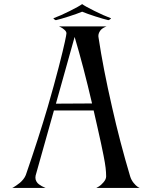

<svg xmlns="http://www.w3.org/2000/svg" viewBox="-20 -917 741 937"><path d="M252.9 -411.1 429.2 -412.1Q387.2 -592.8 344.2 -736.8ZM450.2 0Q455.6 -2.9 463.6 -7.6Q471.7 -12.2 484.9 -27.1Q498 -42 498 -56.2Q498 -74.7 495.4 -97.9Q492.7 -121.1 485.4 -157.7Q478 -194.3 472.9 -218.3Q467.8 -242.2 455.3 -297.4Q442.9 -352.5 437 -377.9H243.2L153.8 -60.1Q152.8 -57.1 152.8 -49.8Q152.8 -40 157.7 -31.5Q162.6 -22.9 169.9 -17.6Q177.2 -12.2 184.3 -8.3Q191.4 -4.4 196.8 -2.4Q202.1 -0.5 202.1 0H40Q42 -1 45.7 -2.9Q49.3 -4.9 59.1 -11.5Q68.8 -18.1 77.1 -24.9Q85.4 -31.7 93.8 -42.2Q102.1 -52.7 106 -63Q168.9 -245.1 212.9 -395Q244.1 -502 266.6 -589.6Q289.1 -677.2 296.6 -712.9Q304.2 -748.5 304.2 -753.9V-754.9Q304.2 -762.7 295.2 -771Q286.1 -779.3 277.3 -783.7L268.1 -788.1H500Q498.5 -787.6 495.8 -786.6Q493.2 -785.6 486.1 -781.7Q479 -777.8 473.9 -772.9Q468.8 -768.1 464.4 -759.5Q460 -751 460 -741.2Q460 -740.2 460.4 -737.8Q460.9 -735.4 460.9 -733.9Q483.4 -583.5 526.9 -394Q564.9 -224.6 615.2 -56.2Q620.6 -38.6 632.1 -24.4Q643.6 -10.3 652.3 -4.9L661.1 0ZM521 -828.1Q523.9 -827.1 515.1 -821.3Q510.3 -818.4 507.8 -818.8Q484.9 -824.2 445.3 -836.9Q405.8 -849.6 380.9 -859.9Q356 -849.6 316.4 -836.9Q276.9 -824.2 253.9 -818.8Q249.5 -817.9 242.7 -824.7Q239.7 -827.6 241.2 -828.1Q275.9 -840.8 321 -863.5Q366.2 -886.2 380.9 -897Q394.5 -886.7 440.2 -864Q485.8 -841.3 521 -828.1Z"/></svg>

Font: Anticva
Style: Regular
Weight: 400
Version: Version 1.000